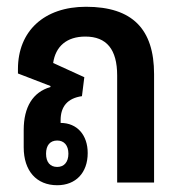

<svg xmlns="http://www.w3.org/2000/svg" viewBox="-20 -539 535 567"><path d="M149 8C204 8 239 -29 239 -87C239 -140 208 -176 159 -176V-184C159 -225 180 -249 222 -255L229 -311L137 -353C144 -402 177 -431 232 -431C295 -431 326 -393 326 -316V0H435V-320C435 -453 371 -519 234 -519C110 -519 33 -447 33 -335V-322L129 -285V-282C77 -267 50 -223 50 -155V-104C50 -34 88 8 149 8ZM149 -46C128 -46 116 -60 116 -85C116 -110 128 -124 149 -124C169 -124 182 -110 182 -85C182 -60 169 -46 149 -46Z"/></svg>

Font: Noto Sans Thai Looped UI Narrow Medium
Style: Regular
Weight: 500
Width: 4
Designer: Cadson Demak Team
Foundry: Cadson Demak Co., Ltd.
Version: Version 1.000